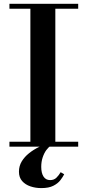

<svg xmlns="http://www.w3.org/2000/svg" viewBox="-20 -770 460 1008"><path d="M29.5 0V-26H139.5V-724H29.5V-750H390.5V-724H270.5V-26H390.5V0ZM196.5 217.5Q166.5 217.5 139.8 208.5Q113 199.5 96.2 180.5Q79.5 161.5 79.5 131.5Q79.5 101.5 94.2 77.2Q109 53 133 34Q157 15 185 1.5Q213 -12 239.5 -20L246.5 -4.5Q234.5 2.5 223 18.2Q211.5 34 204 56.5Q196.5 79 196.5 106Q196.5 138.5 208.5 157Q220.5 175.5 243 175.5Q263.5 175.5 276.2 163Q289 150.5 298.5 134L317 145Q310 159 297 176Q284 193 260.2 205.2Q236.5 217.5 196.5 217.5Z"/></svg>

Font: Bodoni Moda 9pt SemiBold
Style: Regular
Weight: 600
Designer: Owen Earl
Foundry: indestructible type
Version: Version 2.005